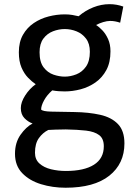

<svg xmlns="http://www.w3.org/2000/svg" viewBox="-20 -633 648 922"><path d="M295 268.5Q232.5 268.5 177 251.5Q121.5 234.5 86.8 198.5Q52 162.5 52 105.5Q52 52 78.5 14.2Q105 -23.5 136.5 -40Q115 -47.5 97.5 -65.5Q80 -83.5 80 -114Q80 -142 100.8 -174.5Q121.5 -207 151.5 -228.5Q133.5 -240.5 114.8 -259.8Q96 -279 83.2 -308.8Q70.5 -338.5 70.5 -382Q70.5 -431 90.2 -465.8Q110 -500.5 142.2 -522.2Q174.5 -544 213.5 -554Q252.5 -564 291 -564Q311 -564 327.2 -561.2Q343.5 -558.5 357.5 -555Q389.5 -582.5 428 -597.8Q466.5 -613 506 -613Q540 -613 572 -601.5L557 -524Q532 -532.5 509 -532.5Q494 -532.5 475.2 -526.8Q456.5 -521 441.5 -513Q455 -504.5 471.2 -487.8Q487.5 -471 499 -445.5Q510.5 -420 510.5 -386.5Q510.5 -333.5 490.8 -296.8Q471 -260 438.5 -237.2Q406 -214.5 367.2 -204.2Q328.5 -194 291 -194Q278.5 -194 262.8 -195Q247 -196 231 -199Q206 -177.5 191.8 -151.5Q177.5 -125.5 177.5 -107Q185 -98 225.8 -97Q266.5 -96 336 -95Q406 -94 460.8 -81.8Q515.5 -69.5 546.5 -37.2Q577.5 -5 577.5 55.5Q577.5 153 504.8 210.8Q432 268.5 295 268.5ZM291 -265Q318.5 -265 346.5 -276Q374.5 -287 393 -313.2Q411.5 -339.5 411.5 -384.5Q411.5 -423.5 393.2 -447.5Q375 -471.5 347.5 -482.5Q320 -493.5 291 -493.5Q262.5 -493.5 234.5 -482.8Q206.5 -472 188.2 -447.5Q170 -423 170 -382Q170 -335 189.5 -309.5Q209 -284 237 -274.5Q265 -265 291 -265ZM296 188Q384 188 431.2 158Q478.5 128 478.5 69.5Q478.5 32.5 456.2 15.8Q434 -1 393.2 -5.8Q352.5 -10.5 296 -11.5Q268.5 -11.5 245.5 -10.5Q222.5 -9.5 212 -9Q185 4.5 166.5 30.5Q148 56.5 148 100.5Q148 133 169.5 152.2Q191 171.5 225 179.8Q259 188 296 188Z"/></svg>

Font: Junction Medium
Style: Regular
Weight: 500
Designer: Caroline Hadilaksono
Foundry: Caroline Hadilaksono, Tyler Finck, The League of Moveable Type
Version: Version 2.000; ttfautohint (v1.8.3)